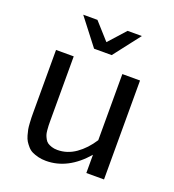

<svg xmlns="http://www.w3.org/2000/svg" viewBox="-137 -848 873 966"><g transform="rotate(20 300.0 -365.5)"><path d="M169.9 -185.1Q169.9 -168.5 170.2 -159.4Q170.4 -150.4 171.9 -135Q173.3 -119.6 176.3 -110.8Q179.2 -102.1 185.3 -90.8Q191.4 -79.6 200.2 -73.7Q209 -67.9 222.4 -63.5Q235.8 -59.1 252.9 -59.1Q305.7 -59.1 350.8 -90.8Q396 -122.6 430.2 -175.8V-529.8H524.9V0H430.2V-97.7Q335.4 12.2 217.8 12.2Q194.8 12.2 175.5 7.3Q156.2 2.4 142.3 -4.4Q128.4 -11.2 117.4 -23.9Q106.4 -36.6 99.6 -47.6Q92.8 -58.6 87.6 -76.4Q82.5 -94.2 80.3 -106.2Q78.1 -118.2 76.9 -138.2Q75.7 -158.2 75.4 -168.5Q75.2 -178.7 75.2 -197.8Q75.2 -198.7 75.2 -199.5Q75.2 -200.2 75.2 -201.2Q75.2 -202.1 75.2 -203.1V-529.8H169.9ZM299.8 -653.3 380.9 -743.2H457L347.2 -601.1H252.9L143.1 -743.2H219.2Z"/></g></svg>

Font: Aurulent Sans Mono
Style: Regular
Weight: 400
Monospace: yes
Version: Version 2007.05.04